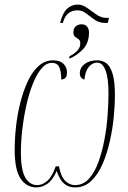

<svg xmlns="http://www.w3.org/2000/svg" viewBox="-20 -807 559 837"><path d="M242 -707Q253 -751 272.5 -769Q292 -787 319 -787Q340 -787 360 -772.5Q380 -758 400.5 -743.5Q421 -729 445 -729H455L450 -707H439Q412 -707 392.5 -721Q373 -735 355.5 -748.5Q338 -762 318 -762Q268 -762 254 -707ZM283 -562Q299 -569 314.5 -583.5Q330 -598 330 -618Q330 -631 322.5 -636Q315 -641 307.5 -646.5Q300 -652 300 -667Q300 -683 310 -692Q320 -701 336 -701Q352 -701 360 -690.5Q368 -680 368 -666Q368 -620 342 -592.5Q316 -565 282 -551ZM139 10Q96 10 70 -28Q44 -66 44 -154Q44 -203 50 -256.5Q56 -310 69 -361Q82 -412 101.5 -453.5Q121 -495 148.5 -519.5Q176 -544 212 -544Q241 -544 256.5 -529Q272 -514 272 -491Q272 -473 264.5 -467Q257 -461 247 -460Q247 -495 238.5 -514Q230 -533 206 -533Q181 -533 160 -507.5Q139 -482 122.5 -440Q106 -398 94.5 -346Q83 -294 77 -241Q71 -188 71 -142Q71 -67 90 -33.5Q109 0 143 0Q164 0 185.5 -18Q207 -36 223 -82H237Q246 -36 265 -18Q284 0 307 0Q342 0 367 -27Q392 -54 408.5 -99Q425 -144 435 -197Q445 -250 449 -303Q453 -356 453 -399Q453 -467 440 -500.5Q427 -534 404 -534Q383 -534 367.5 -516Q352 -498 348 -460Q328 -466 328 -487Q328 -512 349 -528Q370 -544 404 -544Q427 -544 444 -531Q461 -518 471 -485Q481 -452 481 -391Q481 -351 476 -298.5Q471 -246 459 -192Q447 -138 427 -92Q407 -46 377.5 -18Q348 10 307 10Q279 10 259.5 -6.5Q240 -23 227 -62Q211 -23 187.5 -6.5Q164 10 139 10Z"/></svg>

Font: Noto Serif Display ExtraCondensed Thin
Style: Italic
Weight: 100
Width: 2
Italic angle: -12°
Designer: Monotype Design Team
Foundry: Monotype Imaging Inc.
Version: Version 2.009